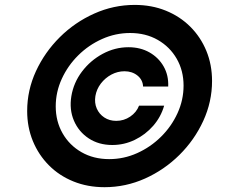

<svg xmlns="http://www.w3.org/2000/svg" viewBox="-20 -759 955 790"><path d="M273.6 -363.3Q282.9 -419.2 317.5 -464.8Q352.2 -510.5 402.6 -537.6Q453.1 -564.7 508.6 -564.7Q557.4 -564.7 595 -543.4Q632.5 -522.1 653.3 -485.6Q674.1 -449.2 672.1 -402.9H568.7Q567.5 -430.5 545.6 -448.2Q523.6 -465.8 492.1 -465.8Q464.1 -465.8 438.4 -452.2Q412.8 -438.5 395 -415.3Q377.3 -392.1 372.5 -363.8Q368 -335.8 378 -312.7Q388.1 -289.5 409.2 -275.6Q430.4 -261.7 458.3 -261.7Q489.8 -261.7 515.7 -279.2Q541.6 -296.8 552.1 -324.2H655.4Q642.3 -278.1 610.4 -241.4Q578.4 -204.8 534.7 -183.6Q490.9 -162.4 442 -162.4Q386.4 -162.4 345.1 -189.6Q303.8 -216.8 284.2 -262.5Q264.6 -308.1 273.6 -363.3ZM410.2 11.2Q340.3 11.2 282 -12.5Q223.6 -36.1 181.2 -78.9Q138.7 -121.6 115.2 -178.7Q91.8 -235.8 91.8 -302.2Q91.8 -387.7 127.9 -466.1Q164.1 -544.4 226.1 -606Q288.1 -667.5 367.7 -703.1Q447.3 -738.8 534.2 -738.8Q604 -738.8 662.4 -715.1Q720.7 -691.4 763.2 -648.9Q805.7 -606.4 829.1 -549.6Q852.5 -492.7 852.5 -425.8Q852.5 -340.3 816.4 -261.7Q780.3 -183.1 718.3 -121.6Q656.2 -60.1 576.7 -24.4Q497.1 11.2 410.2 11.2ZM429.2 -104.3Q489.5 -104.3 544.4 -129Q599.3 -153.6 642.3 -196.1Q685.4 -238.6 710.3 -293.1Q735.3 -347.5 735.3 -406.8Q735.3 -468.3 707.1 -517.3Q678.9 -566.3 629.2 -594.8Q579.6 -623.2 515.3 -623.2Q455 -623.2 400 -598.5Q344.9 -573.9 301.9 -531.3Q258.9 -488.7 234.1 -434.4Q209.3 -380.2 209.3 -321.4Q209.3 -260 237.4 -210.7Q265.5 -161.4 315.2 -132.9Q364.9 -104.3 429.2 -104.3Z"/></svg>

Font: Adwaita Sans
Style: Italic
Weight: 400
Italic angle: -9.39999°
Designer: Rasmus Andersson
Foundry: rsms
Version: Version 4.001;git-9221beed3